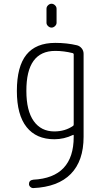

<svg xmlns="http://www.w3.org/2000/svg" viewBox="-20 -755 540 1006"><path d="M223.6 -709Q223.6 -719.7 231.9 -727.5Q240.2 -735.4 250 -735.4Q259.8 -735.4 268.1 -727.5Q276.4 -719.7 276.4 -709V-635.7Q276.4 -626 268.1 -618.2Q259.8 -610.4 250 -610.4Q240.2 -610.4 231.9 -618.2Q223.6 -626 223.6 -635.7ZM269.5 -488.3Q117.2 -488.3 118.2 -278.3Q118.2 -174.8 156.7 -120.6Q195.3 -66.4 264.6 -66.4Q321.3 -66.4 363.3 -95.7Q366.2 -97.7 366.2 -103.5V-470.7Q366.2 -474.6 361.3 -476.6Q314.5 -488.3 269.5 -488.3ZM264.6 -25.4Q169.9 -25.4 119.1 -89.4Q68.4 -153.3 68.4 -278.3Q68.4 -406.2 118.2 -468.3Q168 -530.3 269.5 -530.3Q331.1 -530.3 383.8 -517.6Q398.4 -513.7 408.2 -501.5Q418 -489.3 418 -472.7V-38.1Q418 87.9 351.1 156.2Q284.2 224.6 154.3 230.5Q145.5 230.5 138.7 224.1Q131.8 217.8 131.8 209Q131.8 189.5 154.3 186.5Q366.2 175.8 366.2 -38.1V-44.9Q366.2 -49.8 362.3 -47.9Q315.4 -25.4 264.6 -25.4Z"/></svg>

Font: Rounded-L Mgen+ 1mn light
Style: Regular
Weight: 200
Designer: [Source Han Sans]
Ryoko NISHIZUKA  (kana & ideographs); Paul D. Hunt (Latin, Greek & Cyrillic); Wenlong ZHANG  (bopomofo
Version: Version 1.059.20150602